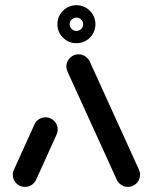

<svg xmlns="http://www.w3.org/2000/svg" viewBox="-20 -731 598 751"><path d="M77.8 0Q64.8 0 53.9 -6.3Q43 -12.6 36.5 -23.7Q30 -34.8 30 -47.8Q30 -58.9 35.2 -68.5L115.2 -245.2Q121.1 -257.4 132.6 -264.8Q144.1 -272.2 158.1 -272.2Q171.1 -272.2 182 -265.7Q193 -259.3 199.3 -248.3Q205.6 -237.4 205.6 -224.4Q205.6 -213.7 200.7 -203.3L120.7 -26.7Q114.4 -14.4 103.1 -7.2Q91.9 0 77.8 0ZM527.8 -47.8Q527.8 -34.8 521.5 -23.9Q515.2 -13 504.1 -6.5Q493 0 480 0Q466.3 0 454.8 -7.4Q443.3 -14.8 437.4 -26.7L244.4 -450Q239.6 -460.4 239.6 -471.1Q239.6 -483.7 246.1 -494.6Q252.6 -505.6 263.5 -512Q274.4 -518.5 287.4 -518.5Q301.1 -518.5 312.6 -511.1Q324.1 -503.7 330.4 -491.9L523 -68.5Q527.8 -58.1 527.8 -47.8ZM305.2 -636.3Q305.2 -647 297.4 -654.6Q289.6 -662.2 278.9 -662.2Q268.1 -662.2 260.4 -654.6Q252.6 -647 252.6 -636.3Q252.6 -625.2 260.4 -617.6Q268.1 -610 278.9 -610Q289.6 -610 297.4 -617.6Q305.2 -625.2 305.2 -636.3ZM204.4 -636.3Q204.4 -656.7 214.4 -673.7Q224.4 -690.7 241.5 -700.7Q258.5 -710.7 278.9 -710.7Q299.3 -710.7 316.3 -700.7Q333.3 -690.7 343.3 -673.7Q353.3 -656.7 353.3 -636.3Q353.3 -615.9 343.3 -598.9Q333.3 -581.9 316.3 -571.9Q299.3 -561.9 278.9 -561.9Q258.5 -561.9 241.5 -571.9Q224.4 -581.9 214.4 -598.9Q204.4 -615.9 204.4 -636.3Z"/></svg>

Font: 26F Galaxy Hebrew Extra Bold
Style: Regular
Weight: 800
Designer: C₂₉H₂₅N₃O₅
Version: Version 1.000